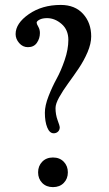

<svg xmlns="http://www.w3.org/2000/svg" viewBox="-20 -747 438 775"><path d="M196.8 -209Q180.2 -209 170.7 -232.4Q161.1 -255.9 161.1 -292Q161.1 -320.8 176 -358.9Q190.9 -397 208.5 -429Q226.1 -460.9 241 -504.4Q255.9 -547.9 255.9 -585.9Q255.9 -626.5 228.8 -650.1Q201.7 -673.8 169.9 -673.8Q151.4 -673.8 139.6 -667.7Q127.9 -661.6 127.9 -655.3Q127.9 -650.4 134.5 -639.2Q141.1 -627.9 141.1 -613.8Q141.1 -591.8 128.9 -574.2Q116.7 -556.6 92.8 -556.6Q71.8 -556.6 57.4 -573.2Q43 -589.8 43 -609.4Q43 -652.8 96.4 -689.9Q149.9 -727.1 225.1 -727.1Q282.7 -727.1 315.4 -690.9Q348.1 -654.8 348.1 -600.1Q348.1 -570.8 333.3 -536.1Q318.4 -501.5 297.4 -470.5Q276.4 -439.5 255.1 -410.4Q233.9 -381.3 219 -354.7Q204.1 -328.1 204.1 -310.5Q204.1 -284.7 212.6 -261.5Q221.2 -238.3 221.2 -233.9Q221.2 -222.2 214.1 -215.6Q207 -209 196.8 -209ZM150.4 -8.5Q133.8 -25.4 133.8 -51.3Q133.8 -77.1 150.4 -94.2Q167 -111.3 193.8 -111.3Q220.7 -111.3 237.3 -94.2Q253.9 -77.1 253.9 -51.3Q253.9 -25.4 237.3 -8.5Q220.7 8.3 193.8 8.3Q167 8.3 150.4 -8.5Z"/></svg>

Font: Cooper*
Style: Regular
Weight: 400
Designer: Owen Earl
Foundry: indestructible type*
Version: Version 0.001